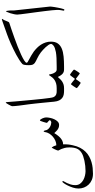

<svg xmlns="http://www.w3.org/2000/svg" viewBox="512 -1234 1038 2103"><g transform="rotate(-90 1031.5 -182.0)"><path d="M797.4 -197.8Q797.4 -178.2 792.5 -153.6Q787.6 -128.9 777.3 -106.7Q767.1 -84.5 751.5 -69.3Q735.8 -54.2 714.4 -54.2Q695.8 -54.2 681.9 -60.5Q668 -66.9 657.2 -75.7Q646.5 -84.5 638.7 -93.3Q630.9 -102.1 626 -106.9Q616.2 -92.3 604.2 -75.4Q592.3 -58.6 577.4 -44.2Q562.5 -29.8 543.9 -20Q525.4 -10.3 502.9 -10.3Q502.9 10.3 502.4 23.4Q502 36.6 500.7 47.9Q499.5 59.1 497.6 69.8Q495.6 80.6 492.2 96.2Q482.4 142.6 464.1 177Q445.8 211.4 421.4 235.8Q397 260.3 367.7 276.1Q338.4 292 306.9 301Q275.4 310.1 243.2 313.5Q210.9 316.9 181.2 316.9Q143.1 316.9 113 304.2Q83 291.5 62 269.5Q41 247.6 29.8 218.8Q18.6 189.9 18.6 158.7Q18.6 127.9 29.1 96.2Q39.6 64.5 52.2 39.1Q64.9 13.7 76.9 -2.4Q88.9 -18.6 92.3 -18.6Q95.7 -18.6 98.1 -16.4Q100.6 -14.2 100.6 -11.7Q100.6 -7.8 93.5 3.9Q86.4 15.6 78.1 33.2Q69.8 50.8 62.7 73.7Q55.7 96.7 55.7 122.6Q55.7 154.8 71.8 176.3Q87.9 197.8 111.3 210.7Q134.8 223.6 161.4 229.5Q188 235.4 209 235.4Q236.8 235.4 265.6 232.4Q294.4 229.5 321.5 223.6Q348.6 217.8 371.8 209.7Q395 201.7 410.6 191.4Q444.8 168.9 456.8 137.2Q468.8 105.5 468.8 58.1Q468.8 27.8 463.1 6.6Q457.5 -14.6 451.4 -29.3Q445.3 -43.9 439.9 -52.2Q434.6 -60.5 434.6 -65.9Q434.6 -69.8 439 -80.6Q443.4 -91.3 449.2 -103.8Q455.1 -116.2 460.4 -125.5Q465.8 -134.8 468.8 -134.8Q476.6 -124 482.7 -111.3Q488.8 -98.6 492.2 -84.5Q516.6 -84.5 541.3 -94.7Q565.9 -105 586.2 -122.3Q606.4 -139.6 620.4 -162.4Q634.3 -185.1 637.2 -210Q639.2 -222.7 647 -223.1Q648.4 -223.1 650.9 -219Q653.3 -214.8 654.8 -207.5Q657.2 -188 668.2 -175.3Q679.2 -162.6 693.1 -154.5Q707 -146.5 720.9 -143.1Q734.9 -139.6 744.6 -139.6Q746.6 -139.6 750.2 -141.4Q753.9 -143.1 757.6 -145.3Q761.2 -147.5 764.2 -150.1Q767.1 -152.8 767.1 -154.8Q767.1 -159.2 762.5 -164.3Q757.8 -169.4 752.4 -174.1Q747.1 -178.7 742.4 -182.4Q737.8 -186 737.8 -187.5Q737.8 -189.5 740.7 -201.7Q743.7 -213.9 748.3 -227.8Q752.9 -241.7 757.1 -252.9Q761.2 -264.2 764.6 -264.2Q770 -264.2 775.6 -256.8Q781.2 -249.5 786.1 -238.8Q791 -228 794.2 -216.8Q797.4 -205.6 797.4 -197.8Z M1110.4 0H1086.4Q1064.9 0 1045.4 -4.2Q1025.9 -8.3 1010 -20.5Q994.1 -32.7 983.6 -54Q973.1 -75.2 969.7 -109.4Q967.3 -135.3 964.1 -168.5Q960.9 -201.7 957.3 -238.5Q953.6 -275.4 949.5 -313.2Q945.3 -351.1 940.9 -386.7Q937 -416.5 933.1 -444.6Q929.2 -472.7 926.3 -496.3Q923.3 -520 921.9 -538.8Q920.4 -557.6 920.4 -569.3Q920.4 -572.8 925.8 -583.7Q931.2 -594.7 938 -607.2Q944.8 -619.6 951.2 -629.2Q957.5 -638.7 959.5 -638.7Q960.9 -638.7 963.1 -636.2Q965.3 -633.8 965.3 -626Q967.8 -589.8 971.9 -540.8Q976.1 -491.7 981 -438.2Q985.8 -384.8 991 -331.3Q996.1 -277.8 1001 -233.4Q1005.9 -189 1010.5 -157.7Q1015.1 -126.5 1019 -117.2Q1024.4 -105 1032 -97.7Q1039.6 -90.3 1048.6 -86.4Q1057.6 -82.5 1067.1 -81.5Q1076.7 -80.6 1086.4 -80.6H1110.4Q1122.6 -80.6 1129.6 -76.9Q1136.7 -73.2 1140.4 -67.9Q1144 -62.5 1145 -55.4Q1146 -48.3 1146 -40.5Q1146 -32.7 1145 -25.6Q1144 -18.6 1140.4 -12.9Q1136.7 -7.3 1129.6 -3.7Q1122.6 0 1110.4 0Z M1347.2 0H1321.8Q1303.7 0 1291.5 -5.9Q1279.3 -11.7 1269 -22.5Q1261.7 -30.3 1253.4 -43.5Q1245.1 -56.6 1240.2 -68.4Q1228.5 -55.7 1217 -43.2Q1205.6 -30.8 1191.2 -21.2Q1176.8 -11.7 1159.2 -5.9Q1141.6 0 1117.7 0H1093.8Q1081.5 0 1074.5 -3.7Q1067.4 -7.3 1064 -12.9Q1060.5 -18.6 1059.6 -25.6Q1058.6 -32.7 1058.6 -40.5Q1058.6 -48.3 1059.6 -55.4Q1060.5 -62.5 1064 -67.9Q1067.4 -73.2 1074.5 -76.9Q1081.5 -80.6 1093.8 -80.6H1117.7Q1146.5 -80.6 1168 -86.7Q1189.5 -92.8 1204.6 -102.5Q1219.7 -112.3 1229.5 -122.8Q1239.3 -133.3 1245.8 -143.1Q1252.4 -152.8 1256.6 -158.9Q1260.7 -165 1264.2 -165Q1268.1 -165 1269.3 -154.1Q1270.5 -143.1 1275.4 -129.4Q1277.8 -121.6 1282.2 -113Q1286.6 -104.5 1292 -96.9Q1297.4 -89.4 1304.9 -85Q1312.5 -80.6 1321.8 -80.6H1347.2Q1359.4 -80.6 1366.5 -76.9Q1373.5 -73.2 1377.2 -67.9Q1380.9 -62.5 1381.8 -55.4Q1382.8 -48.3 1382.8 -40.5Q1382.8 -32.7 1381.8 -25.6Q1380.9 -18.6 1377.2 -12.9Q1373.5 -7.3 1366.5 -3.7Q1359.4 0 1347.2 0ZM1321.8 108.9Q1321.8 111.3 1315.9 121.6Q1310.1 131.8 1302.7 143.1Q1295.4 154.3 1288.6 163.3Q1281.7 172.4 1279.3 172.4Q1277.8 172.4 1269.3 166.3Q1260.7 160.2 1250.5 152.3Q1238.8 144 1224.1 132.3Q1221.7 129.9 1219.2 129.9Q1217.3 129.9 1214.8 132.3Q1205.1 146.5 1197.3 157.7Q1189.9 167.5 1184.1 175Q1178.2 182.6 1176.3 182.6Q1174.3 182.6 1165 176.5Q1155.8 170.4 1145.3 162.8Q1134.8 155.3 1126.5 148.2Q1118.2 141.1 1118.2 139.2Q1118.2 136.7 1124.3 126.5Q1130.4 116.2 1138.2 105Q1146 93.8 1152.8 84.7Q1159.7 75.7 1160.6 75.7Q1164.1 75.7 1172.4 82.3Q1180.7 88.9 1189.9 95.7Q1200.7 104 1213.4 115.2Q1217.3 119.1 1219.2 119.1Q1221.2 119.1 1224.1 113.8Q1233.9 100.1 1242.2 89.4Q1249.5 80.6 1255.6 72.5Q1261.7 64.5 1263.2 64.5Q1265.1 64.5 1274.9 70.8Q1284.7 77.1 1294.9 85.2Q1305.2 93.3 1313.5 100.3Q1321.8 107.4 1321.8 108.9Z M1877 -676.3Q1866.7 -663.6 1861.1 -650.4Q1855.5 -637.2 1851.6 -627Q1847.7 -616.7 1843.8 -609.4Q1839.8 -602.1 1833 -599.6Q1806.2 -591.3 1763.4 -576.7Q1720.7 -562 1672.1 -544.7Q1623.5 -527.3 1574.2 -508.1Q1524.9 -488.8 1485.1 -470.2Q1445.3 -451.7 1420.7 -436Q1396 -420.4 1396 -409.2Q1396 -403.3 1407 -396.7Q1418 -390.1 1435.3 -381.1Q1452.6 -372.1 1474.6 -359.6Q1496.6 -347.2 1519 -331.1Q1539.6 -315.4 1559.3 -295.9Q1579.1 -276.4 1594.2 -252.7Q1609.4 -229 1618.4 -201.4Q1627.4 -173.8 1627.4 -143.6Q1627.4 -96.7 1607.4 -68.4Q1587.4 -40 1551 -24.9Q1514.6 -9.8 1464.4 -4.9Q1414.1 0 1354 0H1330.1Q1317.9 0 1310.8 -3.7Q1303.7 -7.3 1300.3 -12.9Q1296.9 -18.6 1295.9 -25.6Q1294.9 -32.7 1294.9 -40.5Q1294.9 -48.3 1295.9 -55.4Q1296.9 -62.5 1300.3 -67.9Q1303.7 -73.2 1310.8 -76.9Q1317.9 -80.6 1330.1 -80.6H1354Q1407.7 -80.6 1446.5 -82.5Q1485.4 -84.5 1513.2 -89.4Q1563 -99.1 1582.5 -114.3Q1602.1 -129.4 1602.1 -142.6Q1602.1 -154.3 1591.8 -169.7Q1581.5 -185.1 1567.1 -200.9Q1552.7 -216.8 1536.9 -231Q1521 -245.1 1509.3 -254.4Q1495.6 -265.1 1479 -274.9Q1462.4 -284.7 1445.8 -292.7Q1429.2 -300.8 1415 -307.9Q1400.9 -314.9 1393.6 -320.8Q1380.9 -331.1 1375.2 -344.5Q1369.6 -357.9 1369.6 -385.3Q1369.6 -413.1 1372.8 -431.9Q1376 -450.7 1382.8 -457Q1401.4 -473.1 1427.2 -490Q1453.1 -506.8 1483.2 -523.2Q1513.2 -539.6 1545.2 -554.9Q1577.1 -570.3 1607.4 -584Q1637.7 -597.7 1664.8 -608.2Q1691.9 -618.7 1711.9 -626Q1724.6 -630.4 1750 -639.4Q1775.4 -648.4 1801.5 -657.7Q1827.6 -667 1847.9 -674.1Q1868.2 -681.2 1871.1 -681.2Q1872.6 -681.2 1873.5 -679.4Q1874.5 -677.7 1877 -676.3Z M2011.7 -153.3Q2011.7 -147.9 2010.3 -134.3Q2008.8 -120.6 2005.9 -103.3Q2002.9 -85.9 1999.3 -66.9Q1995.6 -47.9 1991.9 -32.2Q1988.3 -16.6 1984.4 -6.3Q1980.5 3.9 1977.5 3.9Q1966.8 3.9 1966.8 -6.3Q1966.8 -9.8 1970.9 -28.1Q1975.1 -46.4 1975.1 -75.2Q1975.1 -93.3 1971.2 -130.1Q1967.3 -167 1961.7 -212.6Q1956.1 -258.3 1949.5 -307.4Q1942.9 -356.4 1937 -398.9Q1931.2 -441.4 1927.5 -472.4Q1923.8 -503.4 1923.8 -512.2Q1923.8 -526.9 1928.2 -548.1Q1932.6 -569.3 1938.7 -588.6Q1944.8 -607.9 1951.4 -622.1Q1958 -636.2 1961.4 -637.2Q1962.9 -635.3 1964.1 -628.9Q1965.3 -622.6 1966.3 -614.7Q1967.3 -606.9 1968 -598.9Q1968.8 -590.8 1968.8 -585.9V-549.3Z"/></g></svg>

Font: Accordance
Style: Italic
Weight: 400
Italic angle: -11°
Version: Version 1.2 (build January 31, 2020) Miklal Software Solutio